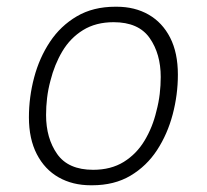

<svg xmlns="http://www.w3.org/2000/svg" viewBox="-20 -541 615 571"><path d="M250 10Q196 10 154.5 -13.5Q113 -37 89.5 -82.5Q66 -128 66 -192Q66 -252 81.5 -310.5Q97 -369 128.5 -416.5Q160 -464 208.5 -492.5Q257 -521 323 -521H327Q381 -521 422 -497.5Q463 -474 486 -429Q509 -384 509 -319Q509 -259 493.5 -200.5Q478 -142 447 -94.5Q416 -47 368 -18.5Q320 10 254 10ZM257 -36Q310 -36 348 -59.5Q386 -83 410 -123Q434 -163 445 -210Q452 -236 455 -261.5Q458 -287 458 -312Q458 -381 425 -428Q392 -475 318 -475Q265 -475 227 -451.5Q189 -428 165.5 -388.5Q142 -349 130 -301Q123 -275 120 -249.5Q117 -224 117 -199Q117 -130 150 -83Q183 -36 257 -36Z"/></svg>

Font: Chivo Medium Thin
Style: Italic
Weight: 250
Italic angle: -8.05°
Version: Version 2.002